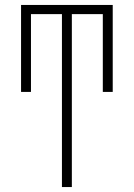

<svg xmlns="http://www.w3.org/2000/svg" viewBox="-20 -755 540 775"><path d="M230 0V-698H105V-384H65V-735H435V-384H395V-698H270V0Z"/></svg>

Font: Iosevka SS04 Extralight
Style: Regular
Weight: 200
Monospace: yes
Designer: Belleve Invis
Foundry: Belleve Invis
Version: Version 19.0.0; ttfautohint (v1.8.4)